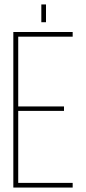

<svg xmlns="http://www.w3.org/2000/svg" viewBox="-20 -844 385 864"><path d="M166 -824H187V-744H166ZM62 -365H268V-345H62V-21H307V0H40V-700H307V-679H62Z"/></svg>

Font: Bebas Neue Light
Style: Regular
Weight: 300
Designer: Ryoichi Tsunekawa
Foundry: Ryoichi Tsunekawa
Version: Version 1.003;PS 001.003;hotconv 1.0.70;makeotf.lib2.5.58329